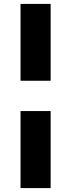

<svg xmlns="http://www.w3.org/2000/svg" viewBox="-20 -760 364 982"><path d="M85 -347V-740H239V-347ZM85 202V-192H239V202Z"/></svg>

Font: Lexend
Style: Bold
Weight: 700
Designer: Bonnie Shaver-Troup, Thomas Jockin
Foundry: Lexend
Version: Version 1.007; ttfautohint (v1.8.3)